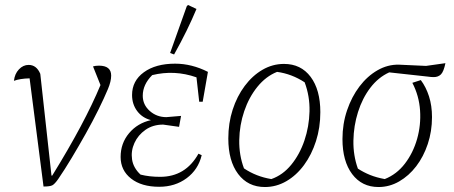

<svg xmlns="http://www.w3.org/2000/svg" viewBox="-20 -744 1825 772"><path d="M190 -38Q321 -250 384 -402L354 -477Q364 -480 378 -480Q427 -480 427 -440Q427 -417 414 -386Q399 -350 376 -303.5Q353 -257 325 -207Q297 -157 268.5 -109.5Q240 -62 214 -24Q200 -4 190.5 1Q181 6 155 6L99 -429Q60 -428 36 -419Q39 -447 56 -465Q73 -483 95 -483Q127 -483 142 -447L187 -38Z M620 7Q549 7 507 -26Q465 -59 465 -113Q465 -168 499 -208.5Q533 -249 587 -261Q552 -270 531.5 -297.5Q511 -325 511 -362Q511 -419 558.5 -453.5Q606 -488 684 -488Q751 -488 816 -455L795 -335H781L770 -433Q682 -464 592 -442Q554 -404 554 -359Q554 -323 582 -298Q610 -273 649 -273L708 -278L700 -234L636 -243Q595 -243 565 -222Q535 -201 520.5 -169Q506 -137 511 -103Q516 -69 545 -42Q580 -33 624 -33Q726 -33 778 -126L791 -120Q777 -62 730.5 -27.5Q684 7 620 7ZM680 -525 664 -531 731 -719 736 -724 770 -708Q753 -667 730.5 -621Q708 -575 680 -525Z M1045 8Q977 8 937.5 -44.5Q898 -97 898 -187Q898 -249 915.5 -303Q933 -357 964 -398.5Q995 -440 1035.5 -463.5Q1076 -487 1122 -487Q1190 -487 1229 -435Q1268 -383 1268 -293Q1268 -231 1250.5 -176.5Q1233 -122 1202.5 -80.5Q1172 -39 1131.5 -15.5Q1091 8 1045 8ZM1071 -24Q1117 -40 1151 -81.5Q1185 -123 1204 -179Q1223 -235 1224.5 -296Q1226 -357 1205 -413Q1153 -447 1094 -455Q1049 -437 1015 -395Q981 -353 962 -297Q943 -241 942 -180.5Q941 -120 961 -67Q1010 -34 1071 -24Z M1502 8Q1435 8 1396 -44Q1357 -96 1357 -185Q1357 -246 1375.5 -300.5Q1394 -355 1425.5 -396.5Q1457 -438 1498 -461.5Q1539 -485 1584 -484L1693 -479L1771 -490Q1764 -456 1753 -445Q1742 -434 1724 -434Q1718 -434 1712.5 -434.5Q1707 -435 1700 -436L1545 -453Q1501 -433 1469 -391Q1437 -349 1419.5 -293.5Q1402 -238 1401 -178.5Q1400 -119 1419 -66Q1442 -51 1468 -40.5Q1494 -30 1527 -24Q1575 -43 1608 -86Q1641 -129 1657 -185Q1673 -241 1669 -300Q1665 -359 1638 -411L1672 -422Q1693 -394 1705 -356.5Q1717 -319 1717 -273Q1717 -216 1700 -165Q1683 -114 1653.5 -75.5Q1624 -37 1585 -14.5Q1546 8 1502 8Z"/></svg>

Font: Piazzolla ExtraLight
Style: Italic
Weight: 200
Italic angle: -11.3°
Designer: Juan Pablo del Peral
Foundry: Huerta Tipografica
Version: Version 1.330